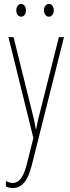

<svg xmlns="http://www.w3.org/2000/svg" viewBox="-20 -716 356 978"><path d="M63 -663C63 -646 72 -631 88 -631C102 -631 112 -644 112 -663C112 -682 102 -696 88 -696C72 -696 63 -680 63 -663ZM204 -664C204 -646 214 -631 229 -631C244 -631 254 -645 254 -664C254 -683 243 -696 229 -696C214 -696 204 -681 204 -664ZM23 -527 150 -13 116 122C97 198 70 216 45 216C34 216 20 212 10 206V234C22 239 32 242 45 242C87 242 120 213 142 125L306 -527H280L183 -142C177 -120 172 -99 164 -59H162C159 -73 161 -76 145 -140L49 -527Z"/></svg>

Font: Noto Sans Tamil ExtraCondensed Thin
Style: Regular
Weight: 100
Width: 2
Designer: Jelle Bosma - Monotype Design Team
Foundry: Monotype Imaging Inc.
Version: Version 2.004